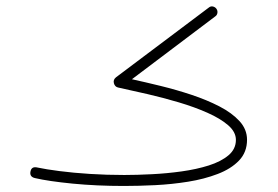

<svg xmlns="http://www.w3.org/2000/svg" viewBox="-20 -584 890 614"><path d="M401.9 -330.6Q444.3 -321.3 494.1 -309.1Q543.9 -296.9 592.5 -280.8Q641.1 -264.6 681.4 -243.9Q721.7 -223.1 745.8 -196.8Q770 -170.4 770 -137.2Q770 -97.2 744.4 -70.6Q718.8 -43.9 676 -27.6Q633.3 -11.2 581.5 -2.9Q529.8 5.4 476.3 8.1Q422.9 10.7 376.5 10.7Q289.6 10.7 212.2 3.2Q134.8 -4.4 91.3 -14.6Q73.7 -19 77.6 -36.1Q81.1 -52.7 99.6 -48.3Q126.5 -42.5 170.2 -36.9Q213.9 -31.2 267.6 -27.8Q321.3 -24.4 377.4 -24.4Q418 -24.4 465.8 -26.9Q513.7 -29.3 561 -35.9Q608.4 -42.5 647.7 -54.9Q687 -67.4 710.7 -87.4Q734.4 -107.4 734.4 -136.7Q734.4 -162.1 709.5 -183.6Q684.6 -205.1 643.3 -223.4Q602.1 -241.7 552 -256.6Q502 -271.5 451.2 -283.2Q400.4 -294.9 357.4 -304.2Q347.2 -306.6 344.2 -317.9Q341.3 -329.1 351.1 -336.9L647.5 -559.6Q653.8 -564.9 660.9 -563.2Q668 -561.5 671.9 -556.2Q676.3 -550.3 675.3 -543Q674.3 -535.6 668.5 -531.7Z"/></svg>

Font: Mikhak ExtraLight
Style: Regular
Weight: 200
Designer: Amin Abedi
Version: Version 3.3